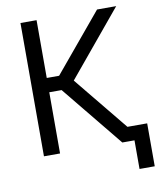

<svg xmlns="http://www.w3.org/2000/svg" viewBox="-95 -802 855 1032"><g transform="rotate(-10 332.5 -286.0)"><path d="M515.6 0 243.2 -334H175.8V0H87.9V-727.5H175.8V-412.1H243.2L505.9 -727.5H610.4L316.4 -373L621.1 0ZM582 156.2V0H545.9V-78.1H665V156.2Z"/></g></svg>

Font: Inter
Style: Regular
Weight: 400
Designer: Rasmus Andersson
Foundry: rsms
Version: Version 4.000;git-8c9346024